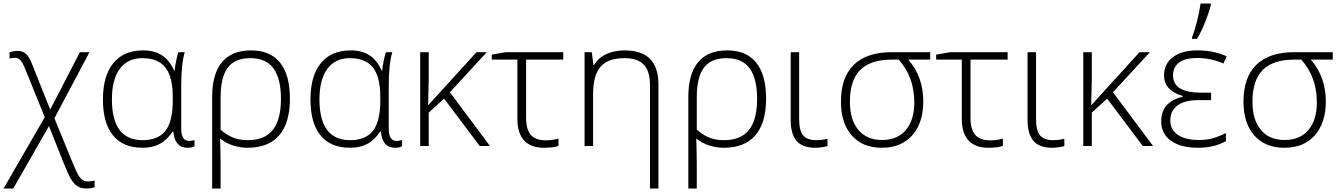

<svg xmlns="http://www.w3.org/2000/svg" viewBox="-30 -826 7582 1086"><path d="M69.8 -538.1Q89.4 -538.1 103 -531Q116.7 -523.9 127.4 -509.8Q138.2 -495.6 147.9 -472.2Q157.7 -448.7 253.9 -206.1L421.9 -530.8H476.1L277.8 -157.2L372.1 73.2Q398.4 138.7 410.6 160.2Q422.9 181.6 435.5 190.9Q448.2 200.2 465.8 200.2Q486.3 200.2 504.9 195.8V232.9Q486.8 240.2 458 240.2Q429.7 240.2 409.9 228.3Q390.1 216.3 373.8 190.7Q357.4 165 330.1 96.2L247.1 -112.8L44.9 240.2H-9.8L223.1 -163.1L111.8 -438Q98.6 -470.7 85.9 -484.9Q73.2 -499 56.2 -499Q42 -499 23.9 -495.1V-529.8Q46.4 -538.1 69.8 -538.1Z M776.4 -33.2Q864.3 -33.2 905.8 -86.2Q947.3 -139.2 947.3 -258.8V-275.9Q947.3 -391.6 905.5 -444.3Q863.8 -497.1 774.9 -497.1Q692.4 -497.1 647.7 -436.8Q603 -376.5 603 -264.2Q603 -33.2 776.4 -33.2ZM776.4 9.8Q666 9.8 609.1 -60.1Q552.2 -129.9 552.2 -263.2Q552.2 -397.5 611.1 -469.2Q669.9 -541 780.3 -541Q842.8 -541 885.7 -513.4Q928.7 -485.8 955.1 -426.8H958Q960 -452.1 967 -485.1Q974.1 -518.1 979 -530.8H1015.1Q995.1 -465.3 995.1 -339.8V-98.1Q995.1 -28.8 1039.1 -28.8Q1057.1 -28.8 1070.3 -34.2V1Q1056.2 9.8 1030.3 9.8Q959 9.8 950.2 -82H946.3Q915.5 -34.2 874 -12.2Q832.5 9.8 776.4 9.8Z M1609.9 -267.1Q1609.9 -130.9 1549.1 -60.5Q1488.3 9.8 1370.1 9.8Q1329.1 9.8 1288.3 -3.2Q1247.6 -16.1 1215.8 -42H1214.8L1216.3 3.9L1217.8 95.2V240.2H1169.9V-276.9Q1169.9 -407.7 1225.6 -474.4Q1281.2 -541 1390.1 -541Q1498 -541 1554 -471.7Q1609.9 -402.3 1609.9 -267.1ZM1385.7 -497.1Q1298.3 -497.1 1258.1 -443.1Q1217.8 -389.2 1217.8 -274.9V-92.8Q1251 -63 1287.4 -48.1Q1323.7 -33.2 1371.1 -33.2Q1466.3 -33.2 1512.7 -90.6Q1559.1 -147.9 1559.1 -267.1Q1559.1 -380.4 1517.3 -438.7Q1475.6 -497.1 1385.7 -497.1Z M1950.2 -33.2Q2038.1 -33.2 2079.6 -86.2Q2121.1 -139.2 2121.1 -258.8V-275.9Q2121.1 -391.6 2079.3 -444.3Q2037.6 -497.1 1948.7 -497.1Q1866.2 -497.1 1821.5 -436.8Q1776.9 -376.5 1776.9 -264.2Q1776.9 -33.2 1950.2 -33.2ZM1950.2 9.8Q1839.8 9.8 1783 -60.1Q1726.1 -129.9 1726.1 -263.2Q1726.1 -397.5 1784.9 -469.2Q1843.8 -541 1954.1 -541Q2016.6 -541 2059.6 -513.4Q2102.5 -485.8 2128.9 -426.8H2131.8Q2133.8 -452.1 2140.9 -485.1Q2147.9 -518.1 2152.8 -530.8H2189Q2168.9 -465.3 2168.9 -339.8V-98.1Q2168.9 -28.8 2212.9 -28.8Q2231 -28.8 2244.1 -34.2V1Q2230 9.8 2204.1 9.8Q2132.8 9.8 2124 -82H2120.1Q2089.4 -34.2 2047.9 -12.2Q2006.3 9.8 1950.2 9.8Z M2394 -232.9 2665 -530.8H2723.6L2514.6 -304.2L2741.7 0H2683.6L2481.9 -268.1L2395 -189V0H2346.7V-530.8H2395V-378.9L2391.6 -232.9Z M3155.8 -530.8V-488.8H2945.8V-158.2Q2945.8 -94.2 2972.4 -63.2Q2999 -32.2 3057.6 -32.2Q3094.2 -32.2 3128.9 -42V-1Q3101.1 9.8 3046.9 9.8Q2972.2 9.8 2934.3 -31.7Q2896.5 -73.2 2896.5 -151.9V-488.8H2751.5V-517.1L2830.6 -530.8Z M3646.5 240.2V-344.2Q3646.5 -424.3 3611.1 -460.7Q3575.7 -497.1 3501.5 -497.1Q3409.2 -497.1 3366.9 -448.5Q3324.7 -399.9 3324.7 -293V0H3276.4V-530.8H3317.4L3326.7 -458H3329.6Q3356 -500.5 3401.4 -520.8Q3446.8 -541 3501.5 -541Q3599.6 -541 3647 -492.7Q3694.3 -444.3 3694.3 -347.2V240.2Z M4303.2 -267.1Q4303.2 -130.9 4242.4 -60.5Q4181.6 9.8 4063.5 9.8Q4022.5 9.8 3981.7 -3.2Q3940.9 -16.1 3909.2 -42H3908.2L3909.7 3.9L3911.1 95.2V240.2H3863.3V-276.9Q3863.3 -407.7 3918.9 -474.4Q3974.6 -541 4083.5 -541Q4191.4 -541 4247.3 -471.7Q4303.2 -402.3 4303.2 -267.1ZM4079.1 -497.1Q3991.7 -497.1 3951.4 -443.1Q3911.1 -389.2 3911.1 -274.9V-92.8Q3944.3 -63 3980.7 -48.1Q4017.1 -33.2 4064.5 -33.2Q4159.7 -33.2 4206.1 -90.6Q4252.4 -147.9 4252.4 -267.1Q4252.4 -380.4 4210.7 -438.7Q4168.9 -497.1 4079.1 -497.1Z M4490.2 -530.8V-152.8Q4490.2 -87.4 4512.9 -60.3Q4535.6 -33.2 4587.4 -33.2Q4619.1 -33.2 4650.4 -41V0Q4640.6 3.4 4620.6 6.6Q4600.6 9.8 4582.5 9.8Q4508.3 9.8 4475.3 -29.3Q4442.4 -68.4 4442.4 -147.9V-530.8Z M5192.4 -252.9Q5192.4 -131.3 5130.1 -60.8Q5067.9 9.8 4957.5 9.8Q4849.1 9.8 4787.8 -59.8Q4726.6 -129.4 4726.6 -251Q4726.6 -388.7 4799.6 -459.7Q4872.6 -530.8 5012.7 -530.8H5231.4V-488.8H5107.4Q5192.4 -391.1 5192.4 -252.9ZM4777.3 -251Q4777.3 -148.9 4824.7 -91.6Q4872.1 -34.2 4959.5 -34.2Q5045.9 -34.2 5093.8 -90.8Q5141.6 -147.5 5141.6 -246.1Q5141.6 -391.1 5053.2 -488.8H5014.6Q4894.5 -488.8 4835.9 -430.7Q4777.3 -372.6 4777.3 -251Z M5669.4 -530.8V-488.8H5459.5V-158.2Q5459.5 -94.2 5486.1 -63.2Q5512.7 -32.2 5571.3 -32.2Q5607.9 -32.2 5642.6 -42V-1Q5614.7 9.8 5560.5 9.8Q5485.8 9.8 5448 -31.7Q5410.2 -73.2 5410.2 -151.9V-488.8H5265.1V-517.1L5344.2 -530.8Z M5830.1 -530.8V-152.8Q5830.1 -87.4 5852.8 -60.3Q5875.5 -33.2 5927.2 -33.2Q5959 -33.2 5990.2 -41V0Q5980.5 3.4 5960.4 6.6Q5940.4 9.8 5922.4 9.8Q5848.1 9.8 5815.2 -29.3Q5782.2 -68.4 5782.2 -147.9V-530.8Z M6144.5 -232.9 6415.5 -530.8H6474.1L6265.1 -304.2L6492.2 0H6434.1L6232.4 -268.1L6145.5 -189V0H6097.2V-530.8H6145.5V-378.9L6142.1 -232.9Z M6820.3 -301.8V-259.8H6752Q6669.4 -259.8 6629.4 -229.2Q6589.4 -198.7 6589.4 -144Q6589.4 -92.8 6631.8 -63.5Q6674.3 -34.2 6751 -34.2Q6788.1 -34.2 6819.3 -41Q6850.6 -47.9 6904.3 -73.2V-27.8Q6838.4 9.8 6747.1 9.8Q6648.4 9.8 6593.3 -29.8Q6538.1 -69.3 6538.1 -140.1Q6538.1 -249.5 6659.2 -278.8V-283.2Q6554.2 -314 6554.2 -399.9Q6554.2 -464.8 6604.5 -502.9Q6654.8 -541 6742.2 -541Q6789.1 -541 6827.4 -533.4Q6865.7 -525.9 6908.2 -507.8L6890.1 -466.8Q6817.9 -498 6742.2 -498Q6672.9 -498 6638.9 -472.2Q6605 -446.3 6605 -398.9Q6605 -301.8 6764.2 -301.8ZM6712.4 -613.8Q6726.6 -650.4 6740.2 -703.6Q6753.9 -756.8 6760.7 -806.2H6818.8V-797.9Q6810.1 -760.3 6788.1 -704.6Q6766.1 -648.9 6740.7 -606H6712.4Z M7469.2 -252.9Q7469.2 -131.3 7407 -60.8Q7344.7 9.8 7234.4 9.8Q7126 9.8 7064.7 -59.8Q7003.4 -129.4 7003.4 -251Q7003.4 -388.7 7076.4 -459.7Q7149.4 -530.8 7289.6 -530.8H7508.3V-488.8H7384.3Q7469.2 -391.1 7469.2 -252.9ZM7054.2 -251Q7054.2 -148.9 7101.6 -91.6Q7148.9 -34.2 7236.3 -34.2Q7322.8 -34.2 7370.6 -90.8Q7418.5 -147.5 7418.5 -246.1Q7418.5 -391.1 7330.1 -488.8H7291.5Q7171.4 -488.8 7112.8 -430.7Q7054.2 -372.6 7054.2 -251Z"/></svg>

Font: Zoram GWebM Light
Style: Regular
Weight: 300
Foundry: Ascender Corporation
Version: Version 1.000